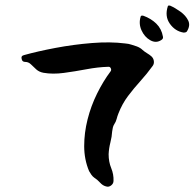

<svg xmlns="http://www.w3.org/2000/svg" viewBox="-20 -682 717 707"><path d="M668 -566Q665 -562 656 -562Q625 -567 605.5 -594.5Q586 -622 598 -659Q599 -663 607 -661Q625 -653 644.5 -639Q664 -625 673 -606.5Q682 -588 668 -566ZM580 -547Q582 -539 573 -534Q554 -522 533 -534Q512 -546 501 -570.5Q490 -595 498 -621Q499 -626 508 -624Q536 -614 555.5 -595Q575 -576 580 -547ZM542 -439Q521 -410 497 -383.5Q473 -357 451.5 -328.5Q430 -300 416 -264Q412 -254 409.5 -244Q407 -234 401 -225Q397 -219 395.5 -212Q394 -205 393 -198Q392 -179 386.5 -157.5Q381 -136 380 -114Q380 -86 389.5 -63Q399 -40 398 -16Q398 -6 389 1Q380 8 369 4Q358 1 348.5 -9.5Q339 -20 328 -27Q321 -32 316.5 -38.5Q312 -45 308 -52Q290 -95 290 -144Q290 -193 302.5 -242.5Q315 -292 337.5 -337.5Q360 -383 387 -419Q391 -424 388 -430.5Q385 -437 378 -436Q341 -435 298.5 -427Q256 -419 215 -413.5Q174 -408 140 -414Q124 -417 113.5 -426.5Q103 -436 94 -445Q85 -454 73 -454Q62 -454 60 -464Q56 -476 68 -479Q118 -493 184 -505.5Q250 -518 318 -523.5Q386 -529 441 -522Q454 -521 464 -517.5Q474 -514 484 -511Q497 -506 505 -498Q513 -491 521.5 -486Q530 -481 537 -475Q545 -468 546.5 -457.5Q548 -447 542 -439Z"/></svg>

Font: Slackside One
Style: Regular
Weight: 400
Version: Version 1.000